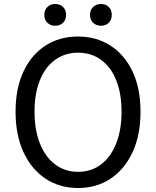

<svg xmlns="http://www.w3.org/2000/svg" viewBox="-20 -929 782 962"><path d="M371 13Q279 13 208.5 -33.5Q138 -80 98 -166Q58 -252 58 -369Q58 -487 98 -571.5Q138 -656 208.5 -701Q279 -746 371 -746Q463 -746 533.5 -700.5Q604 -655 644 -571Q684 -487 684 -369Q684 -252 644 -166Q604 -80 533.5 -33.5Q463 13 371 13ZM371 -68Q437 -68 486 -105Q535 -142 562 -210Q589 -278 589 -369Q589 -461 562 -527.5Q535 -594 486 -629.5Q437 -665 371 -665Q306 -665 256.5 -629.5Q207 -594 180 -527.5Q153 -461 153 -369Q153 -278 180 -210Q207 -142 256.5 -105Q306 -68 371 -68ZM256 -800Q233 -800 217.5 -815Q202 -830 202 -855Q202 -879 217.5 -894Q233 -909 256 -909Q281 -909 296 -894Q311 -879 311 -855Q311 -830 296 -815Q281 -800 256 -800ZM486 -800Q462 -800 446.5 -815Q431 -830 431 -855Q431 -879 446.5 -894Q462 -909 486 -909Q510 -909 525 -894Q540 -879 540 -855Q540 -830 525 -815Q510 -800 486 -800Z"/></svg>

Font: Noto Sans TC
Style: Regular
Weight: 400
Designer: Ryoko NISHIZUKA  (kana, bopomofo & ideographs); Paul D. Hunt (Latin, Greek & Cyrillic); Sandoll Communications , Soo-you
Foundry: Adobe
Version: Version 2.004-H2;hotconv 1.0.118;makeotfexe 2.5.65603